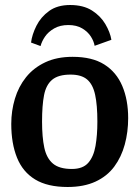

<svg xmlns="http://www.w3.org/2000/svg" viewBox="-20 -735 558 767"><path d="M260 -715Q313 -715 347.5 -693Q382 -671 401 -638.5Q420 -606 425 -576L358 -552Q355 -570 343 -589Q331 -608 308.5 -621.5Q286 -635 253 -635Q220 -635 196.5 -621.5Q173 -608 160 -589Q147 -570 142 -551L104 -565Q108 -597 125.5 -632Q143 -667 176 -691Q209 -715 260 -715ZM250 12Q170 12 120.5 -18Q71 -48 48 -105Q25 -162 25 -240Q25 -292 39.5 -340.5Q54 -389 84 -426.5Q114 -464 160.5 -486Q207 -508 270 -508Q348 -508 396.5 -477.5Q445 -447 468.5 -391.5Q492 -336 492 -263Q492 -208 478.5 -158Q465 -108 436.5 -69.5Q408 -31 361.5 -9.5Q315 12 250 12ZM267 -60Q311 -60 332.5 -84.5Q354 -109 361.5 -152Q369 -195 369 -249Q369 -315 360 -356.5Q351 -398 328 -417.5Q305 -437 262 -437Q213 -437 188.5 -416.5Q164 -396 156 -355Q148 -314 148 -249Q148 -187 157 -145Q166 -103 191.5 -81.5Q217 -60 267 -60Z"/></svg>

Font: Faustina Light SemiBold
Style: Regular
Weight: 600
Version: Version 1.200